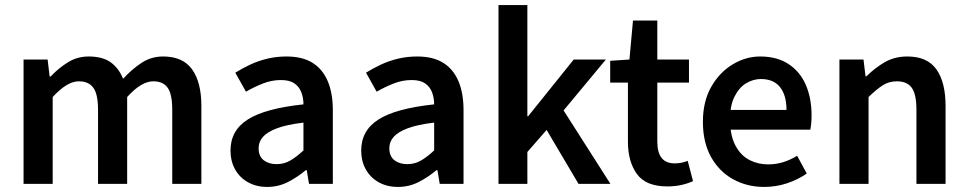

<svg xmlns="http://www.w3.org/2000/svg" viewBox="-20 -726 3821 758"><path d="M73 0V-491H168L176 -424H180Q211 -457 248 -480Q285 -503 330 -503Q385 -503 417 -480Q449 -457 466 -415Q501 -453 539 -478Q577 -503 624 -503Q702 -503 738.5 -452Q775 -401 775 -308V0H660V-293Q660 -354 642 -379.5Q624 -405 585 -405Q562 -405 536.5 -390Q511 -375 482 -343V0H367V-293Q367 -354 348.5 -379.5Q330 -405 291 -405Q245 -405 188 -343V0Z M1035 12Q992 12 959 -6.5Q926 -25 908 -57.5Q890 -90 890 -132Q890 -211 958.5 -254.5Q1027 -298 1178 -314Q1178 -340 1169.5 -362Q1161 -384 1142 -397Q1123 -410 1089 -410Q1053 -410 1018.5 -396.5Q984 -383 951 -364L909 -439Q936 -456 968 -471Q1000 -486 1036 -494.5Q1072 -503 1111 -503Q1173 -503 1213 -478.5Q1253 -454 1273.5 -406.5Q1294 -359 1294 -291V0H1200L1191 -54H1187Q1155 -27 1117 -7.5Q1079 12 1035 12ZM1072 -78Q1102 -78 1126.5 -92.5Q1151 -107 1178 -132V-242Q1112 -234 1073.5 -219.5Q1035 -205 1018 -185.5Q1001 -166 1001 -141Q1001 -109 1021 -93.5Q1041 -78 1072 -78Z M1551 12Q1508 12 1475 -6.5Q1442 -25 1424 -57.5Q1406 -90 1406 -132Q1406 -211 1474.5 -254.5Q1543 -298 1694 -314Q1694 -340 1685.5 -362Q1677 -384 1658 -397Q1639 -410 1605 -410Q1569 -410 1534.5 -396.5Q1500 -383 1467 -364L1425 -439Q1452 -456 1484 -471Q1516 -486 1552 -494.5Q1588 -503 1627 -503Q1689 -503 1729 -478.5Q1769 -454 1789.5 -406.5Q1810 -359 1810 -291V0H1716L1707 -54H1703Q1671 -27 1633 -7.5Q1595 12 1551 12ZM1588 -78Q1618 -78 1642.5 -92.5Q1667 -107 1694 -132V-242Q1628 -234 1589.5 -219.5Q1551 -205 1534 -185.5Q1517 -166 1517 -141Q1517 -109 1537 -93.5Q1557 -78 1588 -78Z M1948 0V-706H2062V-267H2065L2245 -491H2372L2205 -290L2390 0H2264L2138 -213L2062 -126V0Z M2615 10Q2530 10 2494.5 -39Q2459 -88 2459 -167V-400H2389V-486L2465 -491L2479 -645H2575V-491H2700V-400H2575V-167Q2575 -124 2592 -102.5Q2609 -81 2644 -81Q2657 -81 2670 -83.5Q2683 -86 2695 -91L2716 -11Q2697 -2 2671 4Q2645 10 2615 10Z M2997 12Q2929 12 2874 -18.5Q2819 -49 2787 -106.5Q2755 -164 2755 -245Q2755 -325 2787.5 -382.5Q2820 -440 2872 -471.5Q2924 -503 2981 -503Q3047 -503 3092.5 -473.5Q3138 -444 3161 -391.5Q3184 -339 3184 -270Q3184 -254 3182.5 -238.5Q3181 -223 3179 -214H2843L2841 -292H3085Q3085 -350 3059.5 -382Q3034 -414 2984 -414Q2954 -414 2926 -397.5Q2898 -381 2879.5 -344Q2861 -307 2862 -246Q2864 -186 2885 -148.5Q2906 -111 2939.5 -94Q2973 -77 3012 -77Q3044 -77 3072.5 -86Q3101 -95 3127 -111L3165 -41Q3131 -17 3087.5 -2.5Q3044 12 2997 12Z M3294 0V-491H3389L3397 -425H3401Q3434 -458 3473 -480.5Q3512 -503 3562 -503Q3641 -503 3677 -452Q3713 -401 3713 -308V0H3598V-293Q3598 -354 3579.5 -379.5Q3561 -405 3521 -405Q3489 -405 3464.5 -389Q3440 -373 3409 -343V0Z"/></svg>

Font: Mada SemiBold
Style: Regular
Weight: 600
Designer: Khaled Hosny
Version: Version 1.5